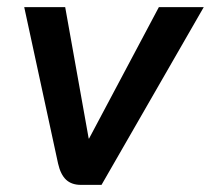

<svg xmlns="http://www.w3.org/2000/svg" viewBox="-20 -519 592 539"><path d="M143 -60 48 -499H163L229 -130H230L426 -499H552L265 0H207Q181 0 165.5 -14.5Q150 -29 143 -60Z"/></svg>

Font: Bai Jamjuree SemiBold
Style: Italic
Weight: 600
Italic angle: -10°
Version: Version 1.000; ttfautohint (v1.6)